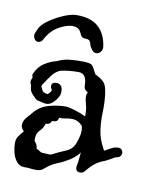

<svg xmlns="http://www.w3.org/2000/svg" viewBox="-62 -533 450 568"><g transform="rotate(10 163.5 -249.0)"><path d="M49 -15Q34 -15 25 -26.5Q16 -38 12.5 -53Q9 -68 9 -80Q9 -93 15 -101.5Q21 -110 29 -119L28 -120Q20 -128 20 -137Q20 -149 29.5 -160Q39 -171 46 -179Q63 -199 89 -206Q115 -213 140 -213Q146 -213 165 -207.5Q184 -202 200 -194Q200 -203 199.5 -211.5Q199 -220 196 -230Q195 -235 193.5 -241Q192 -247 192 -253Q192 -260 195 -266Q183 -271 183 -284Q183 -320 158 -320Q127 -320 103 -314Q90 -308 81 -296.5Q72 -285 59 -265Q57 -261 57 -259Q59 -255 60.5 -251.5Q62 -248 64 -245Q71 -240 80 -240Q80 -240 84.5 -245Q89 -250 89 -251V-255Q85 -260 85 -265Q85 -277 100 -277Q107 -277 112.5 -272Q118 -267 118 -255V-251Q118 -241 106 -226Q94 -211 80 -211Q75 -211 69.5 -212.5Q64 -214 59 -215Q55 -215 51 -217Q47 -219 42 -225Q36 -230 31.5 -237Q27 -244 27 -253Q26 -258 24.5 -261.5Q23 -265 23 -266Q23 -271 24.5 -274.5Q26 -278 27 -281Q23 -288 27 -294Q36 -314 53 -325Q70 -336 90 -341Q106 -349 123.5 -351Q141 -353 162 -353Q188 -353 193.5 -347Q199 -341 208 -322Q227 -313 235.5 -303.5Q244 -294 247 -268Q250 -242 249 -215Q248 -188 251.5 -162.5Q255 -137 268 -113Q269 -110 273 -104Q282 -109 291 -114Q300 -119 310 -120H313Q320 -120 323.5 -115.5Q327 -111 327 -106Q327 -102 324 -97.5Q321 -93 315 -92Q309 -91 296 -83Q283 -75 271 -71Q258 -65 248 -56.5Q238 -48 227 -34Q221 -28 214 -28Q198 -28 201 -47Q202 -49 203.5 -61Q205 -73 206 -87Q200 -78 189.5 -69.5Q179 -61 160 -51Q158 -50 152.5 -47.5Q147 -45 144 -44Q134 -40 125 -34.5Q116 -29 107 -21Q103 -17 97.5 -15Q92 -13 83 -13Q79 -13 73 -13.5Q67 -14 60 -15ZM114 -65Q119 -65 121 -66Q147 -79 161 -84.5Q175 -90 182.5 -100.5Q190 -111 196 -138Q196 -140 196.5 -142.5Q197 -145 197 -149Q197 -162 194 -166Q181 -180 163 -180Q153 -180 143.5 -178Q134 -176 125 -177Q123 -164 111 -164H106Q102 -153 92 -153H89Q85 -139 75 -129.5Q65 -120 65 -104V-97Q75 -87 75 -75Q81 -73 85.5 -69.5Q90 -66 94 -66H95ZM24 -387Q17 -387 12.5 -395Q8 -403 11 -411Q13 -415 16 -422.5Q19 -430 22 -433Q29 -443 47 -455Q65 -467 86.5 -476Q108 -485 124 -485Q167 -485 189.5 -464.5Q212 -444 217 -406Q218 -397 212.5 -390.5Q207 -384 199 -384Q191 -384 186 -392Q180 -399 178.5 -405.5Q177 -412 174 -416.5Q171 -421 158 -421Q149 -421 144.5 -432.5Q140 -444 132 -448Q126 -451 118 -451Q104 -451 87.5 -443.5Q71 -436 60 -426Q46 -412 40 -399.5Q34 -387 24 -387Z"/></g></svg>

Font: Are You Serious
Style: Regular
Weight: 400
Designer: Robert E. Leuschke
Foundry: Robert E. Leuschke
Version: Version 1.100